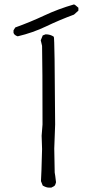

<svg xmlns="http://www.w3.org/2000/svg" viewBox="-20 -856 415 867"><path d="M60 -692Q44 -697 41 -708V-719L49 -732Q116 -756 180 -786Q244 -816 314 -836Q319 -835 334 -821V-808L314 -790Q249 -766 188.5 -737Q128 -708 60 -692ZM212 -9H199Q189 -9 173 -18L165 -38Q167 -65 170 -183L168 -243L172 -294Q172 -558 170 -649L164 -674L173 -696L186 -701Q208 -701 223 -690Q227 -685 229 -294L225 -185L227 -77Q229 -68 233 -33Q231 -25 228.5 -20Q226 -15 212 -9Z"/></svg>

Font: Yozai
Style: Regular
Weight: 400
Designer: LXGW / Y.OzVox
Foundry: LXGW / Y.OzVox
Version: Version 0.861;October 22, 2024